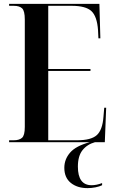

<svg xmlns="http://www.w3.org/2000/svg" viewBox="-20 -734 597 991"><path d="M27 0V-10H51Q79 -10 93.5 -22.5Q108 -35 108 -79V-633Q108 -678 94 -691Q80 -704 51 -704H27V-714H493L498 -536H488L486 -578Q481 -650 451.5 -677Q422 -704 350 -704H229V-378H447V-368H229V-10H378Q450 -10 479.5 -36.5Q509 -63 514 -131L518 -178H528L521 0ZM432 237Q379 237 345.5 210Q312 183 312 132Q312 88 342 53.5Q372 19 443 0H470Q430 11 406 41Q382 71 382 126Q382 222 453 222Q478 222 507 211V222Q493 229 472.5 233Q452 237 432 237Z"/></svg>

Font: Noto Serif Display Condensed SemiBold
Style: Regular
Weight: 600
Width: 3
Designer: Monotype Design Team
Foundry: Monotype Imaging Inc.
Version: Version 2.009